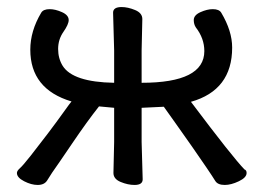

<svg xmlns="http://www.w3.org/2000/svg" viewBox="-20 -509 749 545"><path d="M87 16Q69 16 48.5 5.5Q28 -5 28 -18Q28 -24 36.5 -31.5Q45 -39 67.5 -67.5Q90 -96 115 -129Q140 -162 160 -190Q180 -218 183 -221Q66 -256 66 -368Q66 -421 97 -473Q103 -483 121 -483Q137 -483 156 -474.5Q175 -466 175 -452Q175 -440 160 -418.5Q145 -397 145 -370Q145 -343 158 -322Q187 -276 304 -274V-366L301 -473Q301 -489 325 -489Q343 -489 363.5 -480.5Q384 -472 384 -455L382 -366V-274Q560 -274 560 -364Q560 -400 536 -431Q530 -440 530 -452Q530 -466 549 -474.5Q568 -483 584 -483Q602 -483 608 -473Q639 -421 639 -374Q639 -253 522 -220Q640 -63 674 -28Q680 -26 680 -18Q680 -5 658 5.5Q636 16 618 16Q598 16 591 4.5Q584 -7 566 -33.5Q548 -60 525 -93Q502 -126 479.5 -157.5Q457 -189 445 -206L382 -203V-106L385 0Q385 16 362 16Q343 16 322.5 7.5Q302 -1 302 -18L304 -106V-203L261 -207Q227 -164 185 -102Q143 -40 128 -19L114 3Q106 16 87 16Z"/></svg>

Font: LXGW WenKai TC
Style: Bold
Weight: 700
Designer: LXGW / Fontworks Inc.
Foundry: LXGW / Fontworks Inc.
Version: Version 1.330;April 28, 2024